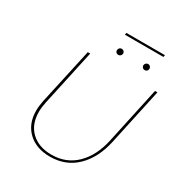

<svg xmlns="http://www.w3.org/2000/svg" viewBox="-201 -1017 1094 1163"><g transform="rotate(30 345.5 -435.5)"><path d="M106 -196Q106 -226 114 -266L200 -658H217L132 -266Q124 -228 124 -198Q124 -110 177 -60Q230 -10 319 -10Q422 -10 491 -78Q560 -146 585 -264L670 -658H687L602 -264Q575 -139 501 -67Q427 5 317 5Q221 5 163.5 -49.5Q106 -104 106 -196ZM344 -876H614L611 -862H342ZM347 -758Q347 -767 353.5 -773Q360 -779 369 -779Q378 -779 384 -772.5Q390 -766 390 -757Q389 -748 383 -742Q377 -736 368 -736Q359 -736 352.5 -742Q346 -748 347 -758ZM531 -758Q532 -767 538.5 -773Q545 -779 553 -779Q562 -779 568 -772.5Q574 -766 574 -757Q574 -748 568 -742Q562 -736 552 -736Q543 -736 537 -742.5Q531 -749 531 -758Z"/></g></svg>

Font: Ysabeau Thin
Style: Italic
Weight: 200
Italic angle: -12°
Designer: Christian Thalmann (Catharsis Fonts)
Version: Version 0.003